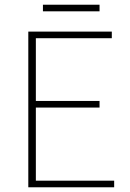

<svg xmlns="http://www.w3.org/2000/svg" viewBox="-20 -794 550 814"><path d="M100 0V-660H454V-632H132V-366H402V-338H132V-28H464V0ZM162 -746V-774H402V-746Z"/></svg>

Font: Assistant ExtraLight ExtraLight
Style: Regular
Weight: 250
Version: Version 3.000